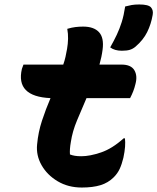

<svg xmlns="http://www.w3.org/2000/svg" viewBox="-20 -829 704 859"><path d="M85 -540H263Q269 -557 273 -574.5Q277 -592 280 -610Q284 -633 284.5 -655.5Q285 -678 281 -700Q301 -706 318 -708Q335 -710 352 -710Q400 -710 423 -685Q446 -660 439 -607Q435 -575 425 -540H524Q566 -540 581 -515Q596 -490 586 -453Q582 -436 576 -420.5Q570 -405 562 -390H367Q345 -339 324.5 -290Q304 -241 297 -194Q291 -160 293 -138Q303 -134 315 -132Q327 -130 344 -130Q382 -130 432 -147Q482 -164 533 -210H539Q541 -194 539.5 -172.5Q538 -151 532 -123Q525 -94 515.5 -73.5Q506 -53 489 -36Q464 -11 429.5 -0.5Q395 10 346 10Q285 10 238 -18Q191 -46 166 -90Q141 -134 146 -183Q151 -238 168 -289.5Q185 -341 206 -390Q49 -397 78 -521Q81 -531 85 -540ZM603 -809Q644 -809 655.5 -796Q667 -783 663 -762Q656 -721 638.5 -685.5Q621 -650 586 -620Q574 -610 560.5 -606Q547 -602 525 -602Q493 -602 473 -617Q490 -647 502.5 -673.5Q515 -700 524.5 -730Q534 -760 540 -800Q555 -804 569 -806.5Q583 -809 603 -809Z"/></svg>

Font: Recursive Mn Csl St XBd
Style: Italic
Weight: 800
Italic angle: -15°
Monospace: yes
Version: Version 1.079;hotconv 1.0.112;makeotfexe 2.5.65598; ttfautoh